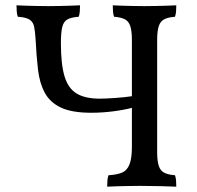

<svg xmlns="http://www.w3.org/2000/svg" viewBox="-20 -699 739 722"><path d="M383 3Q383 -10 384 -21Q385 -32 388 -40Q420 -42 439 -50Q458 -58 467 -81Q476 -104 476 -147V-549Q476 -582 470 -600.5Q464 -619 449.5 -626.5Q435 -634 409 -636Q406 -644 405 -655Q404 -666 404 -679Q422 -678 441.5 -677.5Q461 -677 481.5 -676.5Q502 -676 523 -676Q544 -676 564.5 -676.5Q585 -677 604.5 -677.5Q624 -678 643 -679Q643 -666 642 -655Q641 -644 638 -636Q612 -634 597.5 -626.5Q583 -619 577 -600.5Q571 -582 571 -549V-127Q571 -94 577 -75.5Q583 -57 597.5 -49.5Q612 -42 638 -40Q641 -32 642 -21Q643 -10 643 3Q624 2 584 1Q544 0 509 0Q486 0 462.5 0.5Q439 1 418.5 1.5Q398 2 383 3ZM323 -275Q250 -275 209 -294.5Q168 -314 148.5 -350Q129 -386 123 -436.5Q117 -487 114 -549Q112 -580 108.5 -598Q105 -616 91.5 -625Q78 -634 47 -636Q44 -644 43 -655Q42 -666 42 -679Q60 -678 80 -677.5Q100 -677 120.5 -676.5Q141 -676 162 -676Q183 -676 203 -676.5Q223 -677 242.5 -677.5Q262 -678 281 -679Q281 -666 280 -655Q279 -644 276 -636Q248 -634 233.5 -626Q219 -618 214 -597Q209 -576 209 -537Q209 -458 222.5 -412.5Q236 -367 268 -347.5Q300 -328 355 -328Q376 -328 412.5 -330.5Q449 -333 482 -338V-295Q449 -286 407 -280.5Q365 -275 323 -275Z"/></svg>

Font: Vollkorn
Style: Regular
Weight: 400
Designer: Friedrich Althausen
Foundry: Friedrich Althausen
Version: Version 4.104